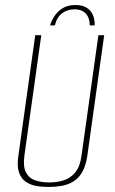

<svg xmlns="http://www.w3.org/2000/svg" viewBox="-20 -731 458 763"><path d="M280 -711Q304 -711 319.5 -703Q335 -695 343 -682.5Q351 -670 354 -656Q357 -642 356 -630H337Q336 -662 320 -678Q304 -694 277 -694Q248 -694 227 -678.5Q206 -663 198 -630H179Q184 -647 195.5 -665.5Q207 -684 227.5 -697.5Q248 -711 280 -711ZM173 12Q146 12 122 7.5Q98 3 80.5 -10Q63 -23 55 -47.5Q47 -72 53 -112L120 -591H144L77 -113Q71 -68 83.5 -45Q96 -22 121 -14Q146 -6 175 -6Q205 -6 232 -14Q259 -22 278.5 -45Q298 -68 304 -113L371 -591H394L327 -112Q321 -72 307 -47.5Q293 -23 272 -10Q251 3 225.5 7.5Q200 12 173 12Z"/></svg>

Font: Alumni Sans Thin Thin
Style: Italic
Weight: 250
Italic angle: -8°
Version: Version 1.016